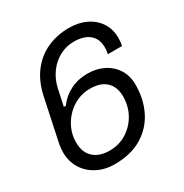

<svg xmlns="http://www.w3.org/2000/svg" viewBox="-168 -846 949 991"><g transform="rotate(-30 306.0 -350.0)"><path d="M234 14Q175 14 129 -10.5Q83 -35 57.5 -77Q32 -119 32 -174Q32 -186 33.5 -197.5Q35 -209 37 -222L90 -472Q107 -553 148.5 -607Q190 -661 249 -687.5Q308 -714 378 -714Q437 -714 481.5 -692Q526 -670 550.5 -631.5Q575 -593 575 -543Q575 -532 574 -520Q573 -508 570 -496H486Q488 -507 489 -516.5Q490 -526 490 -535Q490 -585 457.5 -612.5Q425 -640 365 -640Q320 -640 280.5 -619Q241 -598 213 -560Q185 -522 174 -472L153 -374H165Q194 -415 240.5 -438.5Q287 -462 344 -462Q396 -462 438.5 -441Q481 -420 506 -381Q531 -342 531 -288Q531 -203 497 -134.5Q463 -66 396.5 -26Q330 14 234 14ZM246 -60Q302 -60 347 -88Q392 -116 418.5 -163Q445 -210 445 -268Q445 -325 412 -356.5Q379 -388 316 -388Q262 -388 216.5 -360Q171 -332 143.5 -285Q116 -238 116 -182Q116 -124 150.5 -92Q185 -60 246 -60Z"/></g></svg>

Font: Space Mono
Style: Italic
Weight: 400
Italic angle: -12°
Monospace: yes
Designer: Colophon Foundry + Benjamin Critton
Foundry: Colophon Foundry & Benjamin Critton
Version: Version 1.003; ttfautohint (v1.8.4.7-5d5b)